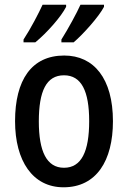

<svg xmlns="http://www.w3.org/2000/svg" viewBox="-20 -786 544 816"><path d="M422 -757V-766H322C307 -732 270 -664 241 -618V-606H293C334 -641 401 -716 422 -757ZM261 -757V-766H161C145 -731 111 -665 80 -618V-606H130C179 -646 240 -715 261 -757ZM460 -271C460 -452 379 -550 253 -550C114 -550 44 -446 44 -271C44 -102 119 10 250 10C390 10 460 -103 460 -271ZM145 -270C145 -399 177 -466 252 -466C326 -466 359 -399 359 -271C359 -142 326 -73 252 -73C178 -73 145 -143 145 -270Z"/></svg>

Font: Noto Sans Lao Looped Condensed Medium
Style: Regular
Weight: 500
Width: 3
Designer: Mark Frömberg, Ben Mitchell
Foundry: The Fontpad Ltd
Version: Version 1.002